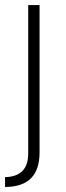

<svg xmlns="http://www.w3.org/2000/svg" viewBox="-27 -535 262 762"><path d="M-7 168Q85 166 85 74V-515H130V70Q130 207 -7 207Z"/></svg>

Font: Oxanium ExtraLight
Style: Regular
Weight: 200
Designer: Severin Meyer
Version: Version 2.000